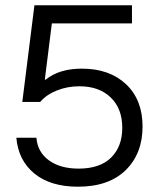

<svg xmlns="http://www.w3.org/2000/svg" viewBox="-20 -695 615 725"><path d="M274.2 10Q170.8 10 110 -39.6Q49.2 -89.2 41.7 -175H117.5Q121.7 -120.8 164.6 -89.6Q207.5 -58.3 276.7 -58.3Q357.5 -58.3 399.6 -100Q441.7 -141.7 441.7 -212.5Q441.7 -285 397.9 -327.1Q354.2 -369.2 280 -369.2Q234.2 -369.2 194.6 -353.3Q155 -337.5 131.7 -310H64.2L110 -675H478.3V-606.7H175.8L149.2 -394.2H152.5Q203.3 -435.8 289.2 -435.8Q393.3 -435.8 455.8 -377.1Q518.3 -318.3 518.3 -217.5Q518.3 -115 454.6 -52.5Q390.8 10 274.2 10Z"/></svg>

Font: Funnel Display Light
Style: Regular
Weight: 300
Designer: NORD ID, Kristian Moeller
Foundry: Dicotype
Version: Version 1.000